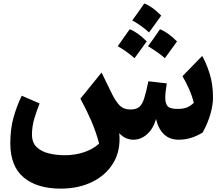

<svg xmlns="http://www.w3.org/2000/svg" viewBox="-20 -803 1296 1117"><path d="M1019.5 9.8Q966.3 9.8 933.3 -22.5Q900.4 -54.7 887.7 -110.8Q872.6 -56.2 836.7 -23.2Q800.8 9.8 755.9 9.8Q735.4 9.8 714.1 1.2Q692.9 -7.3 673.8 -28.3Q683.1 71.3 640.1 143.6Q597.2 215.8 516.8 255.1Q436.5 294.4 333 294.4Q195.3 294.4 117.7 229.2Q40 164.1 40 30.8Q40 -52.7 58.6 -119.1Q77.1 -185.5 106.4 -246.1L210.4 -201.2Q193.8 -159.7 179.9 -113.8Q166 -67.9 166 -20.5Q166 27.8 194.6 54Q223.1 80.1 267.1 90.1Q311 100.1 356 100.1Q418 100.1 470.9 81.8Q523.9 63.5 556.6 32.2Q538.6 -36.1 511.5 -98.9Q484.4 -161.6 447.8 -229L570.8 -380.9L626.5 -267.1Q649.4 -218.3 673.6 -192.1Q697.8 -166 738.8 -166Q771.5 -166 789.3 -180.2Q807.1 -194.3 818.6 -230Q830.1 -265.6 843.3 -330.1L950.2 -317.9Q947.8 -303.2 944.6 -277.3Q941.4 -251.5 941.4 -235.8Q941.4 -201.7 954.8 -185.5Q968.3 -169.4 1012.7 -169.4Q1044.4 -169.4 1065.4 -177Q1086.4 -184.6 1107.4 -204.6Q1097.7 -245.1 1079.6 -285.6Q1061.5 -326.2 1041.5 -359.9L1156.2 -477.5Q1179.2 -438.5 1199.2 -375.7Q1219.2 -313 1219.2 -235.8Q1219.2 -191.4 1203.9 -138.4Q1188.5 -85.4 1158.7 -31.7Q1125.5 -11.7 1091.6 -1Q1057.6 9.8 1019.5 9.8ZM939 -464.4Q908.2 -493.2 841.3 -534.2Q874.5 -579.6 910.6 -632.8Q955.6 -616.2 1009.8 -562Q991.7 -537.1 974.4 -512.9Q957 -488.8 939 -464.4ZM665 -534.2Q723.6 -618.2 734.4 -632.8Q781.7 -615.2 833.5 -562Q815.4 -537.1 797.9 -512.9Q780.3 -488.8 762.7 -464.4Q719.7 -502.9 665 -534.2ZM749.5 -684.1Q789.1 -738.3 819.3 -782.7Q862.8 -767.6 918 -712.4Q899.9 -687.5 882.8 -663.6Q865.7 -639.6 847.2 -614.3Q802.7 -654.8 749.5 -684.1Z"/></svg>

Font: Pinar-DS1-FD Bold
Style: Regular
Weight: 700
Designer: Amin Abedi
Version: Version 2.000